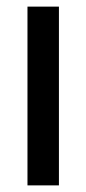

<svg xmlns="http://www.w3.org/2000/svg" viewBox="-20 -560 261 580"><path d="M158 0V-540H63V0Z"/></svg>

Font: Noto Sans Armenian ExtraCondensed Medium
Style: Regular
Weight: 500
Width: 2
Designer: Monotype Design Team
Foundry: Monotype Imaging Inc.
Version: Version 2.008